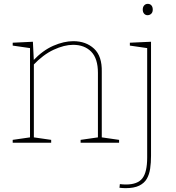

<svg xmlns="http://www.w3.org/2000/svg" viewBox="-20 -742 914 998"><path d="M46 0V-15L143 -29L136 -21V-499L143 -491L46 -505V-520L151 -525L156 -424L152 -427Q202 -480 257 -504Q312 -528 361 -528Q427 -528 469 -489Q511 -450 509 -368V-21L502 -29L599 -15V0H399V-15L496 -29L489 -21V-363Q489 -438 454 -473.5Q419 -509 360 -509Q314 -509 259 -483.5Q204 -458 152 -403L156 -414V-21L149 -29L246 -15V0ZM633 236Q627 236 618.5 235.5Q610 235 601 234L603 215Q612 216 620 216.5Q628 217 635 217Q695 217 720 185Q745 153 745 77V-499L752 -491L655 -505V-520L765 -525V68Q765 104 760.5 134.5Q756 165 743 187.5Q730 210 703.5 223Q677 236 633 236ZM747 -663Q736 -663 729 -671Q722 -679 722 -692Q722 -706 729.5 -714Q737 -722 748 -722Q760 -722 767 -714Q774 -706 774 -692Q774 -678 766 -670.5Q758 -663 747 -663Z"/></svg>

Font: Bitter Thin
Style: Regular
Weight: 100
Designer: Sol Matas, and Bitter project Authors
Foundry: Sol Matas
Version: Version 2.002